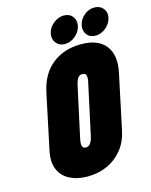

<svg xmlns="http://www.w3.org/2000/svg" viewBox="-132 -983 851 1079"><g transform="rotate(-15 293.5 -443.5)"><path d="M345 -898Q313 -898 284.5 -875Q256 -852 249 -820Q242 -788 260.5 -764.5Q279 -741 311 -741Q344 -741 372 -764.5Q400 -788 407 -820Q414 -852 396 -875Q378 -898 345 -898ZM523 -897Q490 -897 463 -874.5Q436 -852 429 -820Q422 -788 439.5 -765Q457 -742 490 -742Q522 -742 550 -765Q578 -788 585 -820Q592 -852 573.5 -874.5Q555 -897 523 -897ZM140 -508 72 -186Q58 -121 77 -77Q96 -33 139.5 -11Q183 11 242 11Q305 11 357 -12.5Q409 -36 445 -80.5Q481 -125 494 -186L562 -507Q583 -605 539.5 -661Q496 -717 397 -717Q298 -717 230 -663.5Q162 -610 140 -508ZM255 -203 319 -498Q324 -520 330 -532Q336 -544 343.5 -548.5Q351 -553 361 -553Q371 -553 377 -548.5Q383 -544 384.5 -532Q386 -520 381 -499L317 -203Q313 -185 307 -173Q301 -161 293 -155Q285 -149 275 -149Q265 -149 259 -154.5Q253 -160 252 -172Q251 -184 255 -203Z"/></g></svg>

Font: Advent Pro Black
Style: Italic
Weight: 900
Italic angle: -12°
Version: Version 3.000